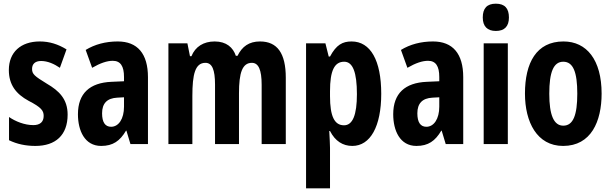

<svg xmlns="http://www.w3.org/2000/svg" viewBox="-20 -782 3321 1042"><path d="M347 -160C347 -244 301 -289 234 -328C167 -369 154 -380 154 -408C154 -435 171 -451 203 -451C239 -451 274 -435 305 -414L341 -514C295 -542 249 -557 196 -557C92 -557 28 -498 28 -402C28 -322 67 -272 135 -235C205 -199 217 -181 217 -153C217 -120 197 -103 161 -103C113 -103 64 -123 29 -147V-21C72 0 120 10 172 10C282 10 347 -49 347 -160Z M619 -557C553 -557 494 -541 445 -511L480 -414C525 -440 561 -452 592 -452C634 -452 653 -423 653 -364V-341L585 -338C467 -333 403 -275 403 -162C403 -74 439 10 529 10C593 10 631 -17 664 -73H666L688 0H783V-363C783 -491 726 -557 619 -557ZM616 -252 653 -254V-203C653 -137 624 -94 583 -94C551 -94 534 -118 534 -167C534 -221 561 -249 616 -252Z M1391 -557C1332 -557 1294 -530 1269 -479H1260C1245 -524 1209 -557 1145 -557C1085 -557 1040 -529 1019 -477H1011L997 -547H894V0H1024V-261C1024 -379 1039 -441 1095 -441C1131 -441 1147 -404 1147 -323V0H1277V-276C1277 -387 1295 -441 1347 -441C1383 -441 1400 -403 1400 -322V0H1531V-360C1531 -493 1485 -557 1391 -557Z M1888 -557C1839 -557 1805 -539 1771 -475H1764L1746 -547H1641V240H1771V21C1771 1 1769 -30 1767 -71H1771C1799 -16 1841 10 1892 10C1990 10 2049 -96 2049 -273C2049 -454 1991 -557 1888 -557ZM1848 -447C1895 -447 1917 -389 1917 -271C1917 -158 1894 -102 1847 -102C1795 -102 1771 -151 1771 -260V-287C1771 -399 1795 -447 1848 -447Z M2330 -557C2264 -557 2205 -541 2156 -511L2191 -414C2236 -440 2272 -452 2303 -452C2345 -452 2364 -423 2364 -364V-341L2296 -338C2178 -333 2114 -275 2114 -162C2114 -74 2150 10 2240 10C2304 10 2342 -17 2375 -73H2377L2399 0H2494V-363C2494 -491 2437 -557 2330 -557ZM2327 -252 2364 -254V-203C2364 -137 2335 -94 2294 -94C2262 -94 2245 -118 2245 -167C2245 -221 2272 -249 2327 -252Z M2671 -762C2623 -762 2600 -737 2600 -687C2600 -639 2625 -614 2671 -614C2718 -614 2742 -639 2742 -687C2742 -736 2720 -762 2671 -762ZM2736 -547H2605V0H2736Z M3245 -274C3245 -457 3164 -557 3038 -557C2891 -557 2829 -441 2829 -274C2829 -120 2894 10 3036 10C3188 10 3245 -123 3245 -274ZM2961 -273C2961 -391 2984 -447 3037 -447C3091 -447 3113 -390 3113 -274C3113 -158 3091 -100 3037 -100C2985 -100 2961 -159 2961 -273Z"/></svg>

Font: Noto Sans Thai Looped ExtraCondensed
Style: Bold
Weight: 700
Width: 2
Designer: Sasikarn Vongin, Ben Mitchell
Foundry: The Fontpad Ltd
Version: Version 1.001